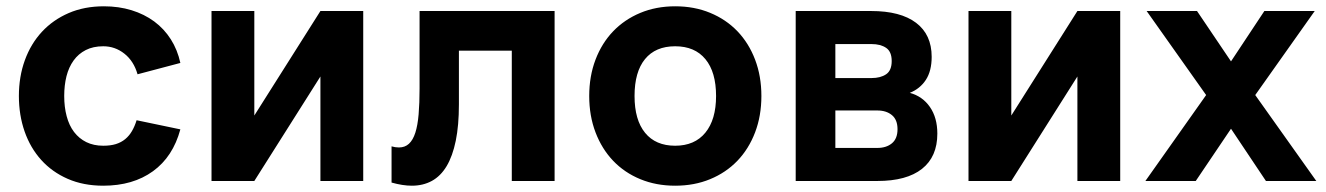

<svg xmlns="http://www.w3.org/2000/svg" viewBox="-20 -575 4212 610"><path d="M308 15Q245 15 195.2 -6.8Q145.5 -28.5 111 -66.8Q76.5 -105 58.2 -157.2Q40 -209.5 40 -270Q40 -331.5 59 -383.8Q78 -436 113.2 -474Q148.5 -512 198.2 -533.5Q248 -555 310 -555Q357.5 -555 398 -542.5Q438.5 -530 470 -506.8Q501.5 -483.5 522.8 -450Q544 -416.5 553 -375L417 -339Q405 -381 375.2 -404.5Q345.5 -428 308 -428Q276 -428 252.5 -416Q229 -404 213.8 -382.8Q198.5 -361.5 191.2 -332.8Q184 -304 184 -270Q184 -235 191.8 -205.8Q199.5 -176.5 215.2 -155.8Q231 -135 254.2 -123.5Q277.5 -112 308 -112Q331 -112 348 -117.2Q365 -122.5 377.8 -133Q390.5 -143.5 399.2 -158.5Q408 -173.5 414 -193L553 -164Q529.5 -77 466 -31Q402.5 15 308 15Z M1134 -540V0H998V-332L788 0H652V-540H788V-208L998 -540Z M1224 -110Q1236 -106.5 1247.5 -106.5Q1266.5 -106.5 1279.2 -118.2Q1292 -130 1299.5 -153.2Q1307 -176.5 1310 -211.8Q1313 -247 1313 -293.5V-540H1742V0H1606V-414H1438V-243.5Q1438 -176.5 1428 -127.8Q1418 -79 1399 -47.2Q1380 -15.5 1352 -0.2Q1324 15 1288.5 15Q1259.5 15 1224 5Z M2125 15Q2064.5 15 2014.2 -5.8Q1964 -26.5 1928 -64.2Q1892 -102 1872 -154.5Q1852 -207 1852 -270Q1852 -333 1872 -385.5Q1892 -438 1928 -475.5Q1964 -513 2014.2 -534Q2064.5 -555 2125 -555Q2186 -555 2236.2 -534.2Q2286.5 -513.5 2322.8 -475.8Q2359 -438 2379 -385.5Q2399 -333 2399 -270Q2399 -207 2379 -154.5Q2359 -102 2322.8 -64.2Q2286.5 -26.5 2236.2 -5.8Q2186 15 2125 15ZM2125 -112Q2187 -112 2221 -153.5Q2255 -195 2255 -270Q2255 -346 2221.2 -387Q2187.5 -428 2125 -428Q2062.5 -428 2029.2 -387.2Q1996 -346.5 1996 -270Q1996 -194 2029.5 -153Q2063 -112 2125 -112Z M2767.5 0H2508V-540H2747.5Q2841 -540 2890.5 -502.5Q2940 -465 2940 -394.5Q2940 -349.5 2921.5 -321.2Q2903 -293 2870.5 -280Q2911 -269 2934.5 -235Q2958 -201 2958 -150.5Q2958 -77 2909.2 -38.5Q2860.5 0 2767.5 0ZM2749 -435H2634V-327H2749Q2777.5 -327 2795.2 -339Q2813 -351 2813 -381Q2813 -411 2795.2 -423Q2777.5 -435 2749 -435ZM2767.5 -105Q2796 -105 2813.8 -119.8Q2831.5 -134.5 2831.5 -164.5Q2831.5 -194.5 2813.8 -209.2Q2796 -224 2767.5 -224H2634V-105Z M3539 -540V0H3403V-332L3193 0H3057V-540H3193V-208L3403 -540Z M3619 0 3812 -273 3623 -540H3783L3891 -380L3997 -540H4157L3968 -273L4162 0H4002L3891 -166L3779 0Z"/></svg>

Font: Vela Sans ExtBd
Style: Regular
Weight: 800
Designer: Principal design: Mikhail Sharanda - project Manrope.
Design modification: Ravid Balaliev
Foundry: Mikhail Sharanda
Version: Version 1.001